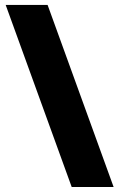

<svg xmlns="http://www.w3.org/2000/svg" viewBox="-20 -744 482 774"><path d="M171.9 -724.1 438 9.8H269L2.9 -724.1Z"/></svg>

Font: OpenSansExtrabold
Style: Regular
Weight: 800
Foundry: Ascender Corporation
Version: Version 1.10